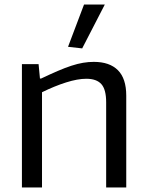

<svg xmlns="http://www.w3.org/2000/svg" viewBox="-20 -821 645 841"><path d="M76 -540H149L155 -477H160Q200 -496 232.5 -510Q265 -524 292.5 -533Q320 -542 344 -546Q368 -550 391 -550Q460 -550 496.5 -513.5Q533 -477 533 -402V0H445V-373Q445 -429 424 -452.5Q403 -476 358 -476Q320 -476 269.5 -460Q219 -444 164 -417V0H76ZM278 -616 348 -801H439L340 -609Z"/></svg>

Font: EncodeSans
Style: Regular
Weight: 400
Designer: Pablo Impallari, Andres Torresi
Foundry: Pablo Impallari, Andres Torresi
Version: Version 1.000; ttfautohint (v1.4.1)